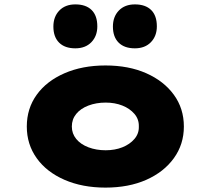

<svg xmlns="http://www.w3.org/2000/svg" viewBox="-20 -844 959 874"><path d="M460 10Q355 10 273.5 -25.5Q192 -61 147 -124Q102 -187 102 -268Q102 -350 147 -412.5Q192 -475 273.5 -510.5Q355 -546 460 -546Q566 -546 646 -510.5Q726 -475 771.5 -412.5Q817 -350 817 -268Q817 -187 771.5 -124Q726 -61 646 -25.5Q566 10 460 10ZM461 -160Q503 -160 537 -173.5Q571 -187 592 -211.5Q613 -236 612 -268Q613 -301 592 -325.5Q571 -350 537 -363.5Q503 -377 461 -377Q418 -377 382.5 -363.5Q347 -350 327 -325.5Q307 -301 307 -268Q307 -236 327 -211.5Q347 -187 382.5 -173.5Q418 -160 461 -160ZM594 -624Q546 -624 520 -650Q494 -676 494 -723Q494 -768 521 -796Q548 -824 594 -824Q642 -824 668 -798.5Q694 -773 694 -724Q694 -680 667 -652Q640 -624 594 -624ZM323 -624Q275 -624 249 -650Q223 -676 223 -723Q223 -768 250 -796Q277 -824 323 -824Q371 -824 397 -798.5Q423 -773 423 -724Q423 -680 396 -652Q369 -624 323 -624Z"/></svg>

Font: Lexend Peta Black
Style: Regular
Weight: 900
Version: Version 1.007